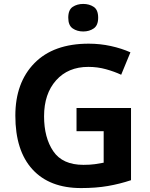

<svg xmlns="http://www.w3.org/2000/svg" viewBox="-20 -946 765 976"><path d="M369 -397V-279H507V-119Q487 -115 462.5 -111.5Q438 -108 404 -108Q298 -108 251 -177Q204 -246 204 -355Q204 -469 265 -537.5Q326 -606 429 -606Q476 -606 519 -594Q562 -582 596 -566L643 -680Q598 -700 543.5 -712Q489 -724 431 -724Q252 -724 155 -625Q58 -526 58 -358Q58 -180 145 -85Q232 10 392 10Q468 10 528.5 -0.5Q589 -11 646 -30V-397ZM403 -926Q372 -926 349.5 -911Q327 -896 327 -856Q327 -817 349.5 -801.5Q372 -786 403 -786Q434 -786 456.5 -801.5Q479 -817 479 -856Q479 -896 456.5 -911Q434 -926 403 -926Z"/></svg>

Font: Noto Sans UI
Style: Bold
Weight: 700
Designer: Monotype Design Team
Foundry: Monotype Imaging Inc.
Version: Version 1.901